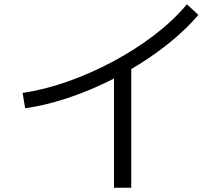

<svg xmlns="http://www.w3.org/2000/svg" viewBox="-20 -814 1040 901"><path d="M86 -378Q189 -393 298 -431.5Q407 -470 511.5 -526Q616 -582 705.5 -650.5Q795 -719 857 -794L911 -744Q858 -682 787 -623Q716 -564 632.5 -512Q549 -460 458.5 -418Q368 -376 276 -347Q184 -318 98 -306ZM515 67V-506H596V67Z"/></svg>

Font: M PLUS 2
Style: Regular
Weight: 400
Designer: Coji Morishita
Foundry: UNDERFOREST DESIGN
Version: Version 1.001